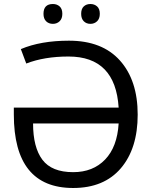

<svg xmlns="http://www.w3.org/2000/svg" viewBox="-20 -928 759 958"><path d="M197 -859Q197 -908 244 -908Q264 -908 277.5 -896Q291 -884 291 -859Q291 -835 277.5 -822Q264 -809 244 -809Q223 -809 210 -822Q197 -835 197 -859ZM385 -859Q385 -884 398 -896Q411 -908 431 -908Q451 -908 464.5 -896Q478 -884 478 -859Q478 -835 464.5 -822Q451 -809 431 -809Q411 -809 398 -822Q385 -835 385 -859ZM322 -646Q201 -646 111 -611L84 -683Q183 -725 324 -725Q490 -725 578.5 -626Q667 -527 667 -356Q667 -187 583 -88.5Q499 10 345 10Q49 10 49 -357V-391H572Q556 -646 322 -646ZM345 -69Q444 -69 504.5 -132Q565 -195 572 -312H145Q145 -193 191.5 -131Q238 -69 345 -69Z"/></svg>

Font: Advent Sans Logo
Style: Regular
Weight: 400
Designer: Types & Symbols
Foundry: Types & Symbols
Version: Version 1.002